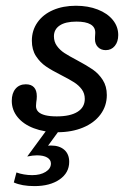

<svg xmlns="http://www.w3.org/2000/svg" viewBox="-20 -446 467 664"><path d="M20.7 -97.4Q20.7 -123.7 33.8 -139.1Q46.9 -154.5 69.4 -154.5Q87.9 -154.5 97.6 -144Q107.3 -133.6 107.3 -112.9Q107.3 -107.7 106.8 -102.6Q106.3 -97.4 105.4 -92.3Q105.3 -88.2 104.9 -85.7Q104.5 -83.2 104.5 -79.2Q104.5 -67.4 112.5 -59.4Q120.5 -51.5 136.5 -47.5Q152.5 -43.5 176.3 -43.5Q222.8 -43.5 248 -59.2Q273.2 -74.9 273.2 -103.9Q273.2 -122.9 262.8 -137Q252.3 -151.1 236.3 -161.3Q220.3 -171.5 192.9 -185.5Q159.7 -202.2 139.1 -216.2Q118.6 -230.1 104.4 -252Q90.2 -274 90.2 -305.2Q90.2 -341.1 109.6 -368.6Q129 -396.2 163.6 -411.2Q198.1 -426.1 242.7 -426.1Q284.6 -426.1 317.9 -413.1Q351.2 -400.2 370.1 -377.1Q388.9 -354 388.9 -324.8Q388.9 -301.6 377 -287.1Q365.1 -272.6 345.7 -272.6Q329.1 -272.6 318.7 -283.2Q308.4 -293.8 308.4 -310.8Q308.4 -315.2 308.6 -318.1Q308.8 -321 309 -325.2Q309.2 -327.9 309.3 -329.4Q309.4 -330.9 309.4 -333.4Q309.4 -352.2 293.2 -361.7Q277 -371.3 244.4 -371.3Q206.2 -371.3 186.4 -357.8Q166.5 -344.4 166.5 -320.5Q166.5 -301.5 176.9 -287.1Q187.4 -272.6 203 -262.5Q218.7 -252.3 246.8 -237.5Q280.7 -219.4 300.9 -205.5Q321.1 -191.5 335.2 -169.7Q349.4 -147.8 349.4 -117.3Q349.4 -79.8 327.7 -50.4Q305.9 -20.9 267 -4.8Q228.1 11.3 178.9 11.3Q132.9 11.3 96.9 -2.5Q60.8 -16.2 40.8 -41Q20.7 -65.7 20.7 -97.4ZM27.8 185 36.9 150.4Q48.1 154.7 62.7 157.2Q77.3 159.7 91.3 159.7Q119.4 159.7 137.8 148.4Q156.1 137.1 156.1 119.4Q156.1 106.5 143.3 98.8Q130.6 91.2 107.6 91.2Q93.9 91.2 74.2 95.2L147.6 -4.8H191.9L146 58.1Q148.4 57.3 156.8 57.3Q185.6 57.3 202.5 72.2Q219.3 87.1 219.3 113.7Q219.3 151.6 186.1 174.6Q152.9 197.6 99 197.6Q55.6 197.6 27.8 185Z"/></svg>

Font: Playfair Micro SmCond SmLight
Style: Italic
Weight: 360
Width: 4
Italic angle: -15.6°
Designer: Claus Eggers Sørensen
Foundry: Claus Eggers Sørensen
Version: Version 2.203;Glyphs 3.3 (3326)